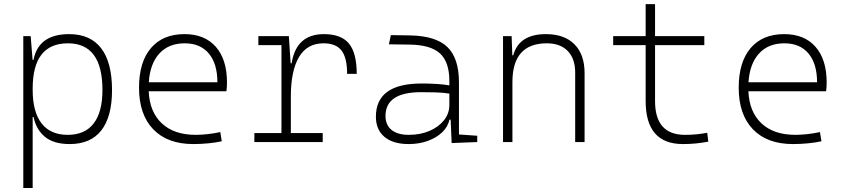

<svg xmlns="http://www.w3.org/2000/svg" viewBox="-20 -694 4142 938"><path d="M93.8 224.6V-517.6H129.9L139.2 -401.4H143.6Q168 -527.3 317.9 -527.3Q421.4 -527.3 474.4 -458Q527.3 -388.7 527.3 -253.9Q527.3 -124 475.1 -57.1Q422.9 9.8 320.8 9.8Q242.2 9.8 199.5 -25.6Q156.7 -61 144 -122.1H139.6V224.6ZM139.6 -255.9Q139.6 -147 183.1 -91.1Q226.6 -35.2 311 -35.2Q394.5 -35.2 437.5 -90.8Q480.5 -146.5 480.5 -253.9Q480.5 -482.4 312 -482.4Q139.6 -482.4 139.6 -261.2Z M924.3 9.8Q797.9 9.8 728.5 -62.5Q659.2 -134.8 659.2 -265.6Q659.2 -390.6 717.3 -459Q775.4 -527.3 881.3 -527.3Q980 -527.3 1034.4 -465.3Q1088.9 -403.3 1088.9 -291Q1088.9 -263.7 1085.9 -248H706.5Q710.9 -147 770.8 -91.1Q830.6 -35.2 936 -35.2Q963.4 -35.2 995.6 -38.8Q1027.8 -42.5 1056.2 -48.8L1063.5 -3.9Q1035.6 2.4 998.8 6.1Q961.9 9.8 924.3 9.8ZM707 -292H1042Q1042 -382.8 1000.2 -432.6Q958.5 -482.4 882.3 -482.4Q804.2 -482.4 758.5 -432.6Q712.9 -382.8 707 -292Z M1400.9 -222.7V-43.9H1556.6V0H1222.7V-43.9H1355V-473.6H1242.2V-517.6H1391.1L1399.9 -384.8H1404.8Q1427.2 -527.3 1562.5 -527.3Q1646.5 -527.3 1684.6 -481.4Q1722.7 -435.5 1722.7 -333H1675.8Q1675.8 -412.1 1648.4 -447.3Q1621.1 -482.4 1560.5 -482.4Q1480 -482.4 1440.4 -414.8Q1400.9 -347.2 1400.9 -222.7Z M2186.5 4.9 2181.6 -109.4H2175.8Q2168.5 -75.2 2140.9 -48.3Q2113.3 -21.5 2070.8 -5.9Q2028.3 9.8 1976.6 9.8Q1899.9 9.8 1858.2 -25.4Q1816.4 -60.5 1816.4 -124Q1816.4 -286.1 2040 -286.1Q2078.1 -286.1 2113 -283.9Q2147.9 -281.7 2175.3 -276.9V-297.9Q2175.3 -391.1 2129.6 -432.9Q2084 -474.6 1982.4 -476.1L1879.9 -477.5L1889.6 -522.5L1982.4 -521Q2108.4 -519 2165.3 -464.6Q2222.2 -410.2 2222.2 -291.5V-37.1L2311.5 -30.8V0ZM2175.3 -236.8Q2144.5 -241.7 2107.7 -242.7Q2070.8 -243.7 2037.6 -243.7Q1863.3 -243.7 1863.3 -127.4Q1863.3 -83 1893.1 -59.1Q1922.9 -35.2 1976.6 -35.2Q2033.2 -35.2 2078.1 -54.4Q2123 -73.7 2149.2 -106.7Q2175.3 -139.6 2175.3 -181.2Z M2790 0V-338.9Q2790 -407.7 2753.4 -445.1Q2716.8 -482.4 2651.4 -482.4Q2483.4 -482.4 2483.4 -293V0H2437.5V-517.6H2479.5L2482.9 -423.8H2487.3Q2515.6 -527.3 2647 -527.3Q2737.3 -527.3 2786.6 -477.5Q2835.9 -427.7 2835.9 -336.9V0Z M3316.4 9.8Q3134.3 9.8 3134.3 -200.2V-473.6H2975.6V-517.6H3134.3V-673.8H3180.2V-517.6H3420.9V-473.6H3180.2V-200.2Q3180.2 -35.2 3326.2 -35.2Q3356.4 -35.2 3382.8 -37.8Q3409.2 -40.5 3435.1 -45.4L3440.4 -2Q3409.2 3.9 3379.4 6.8Q3349.6 9.8 3316.4 9.8Z M3854 9.8Q3727.5 9.8 3658.2 -62.5Q3588.9 -134.8 3588.9 -265.6Q3588.9 -390.6 3647 -459Q3705.1 -527.3 3811 -527.3Q3909.7 -527.3 3964.1 -465.3Q4018.6 -403.3 4018.6 -291Q4018.6 -263.7 4015.6 -248H3636.2Q3640.6 -147 3700.4 -91.1Q3760.3 -35.2 3865.7 -35.2Q3893.1 -35.2 3925.3 -38.8Q3957.5 -42.5 3985.8 -48.8L3993.2 -3.9Q3965.3 2.4 3928.5 6.1Q3891.6 9.8 3854 9.8ZM3636.7 -292H3971.7Q3971.7 -382.8 3929.9 -432.6Q3888.2 -482.4 3812 -482.4Q3733.9 -482.4 3688.2 -432.6Q3642.6 -382.8 3636.7 -292Z"/></svg>

Font: Cascadia Mono ExtraLight
Style: Regular
Weight: 200
Monospace: yes
Designer: Aaron Bell
Foundry: Saja Typeworks
Version: Version 2404.023; ttfautohint (v1.8.4)